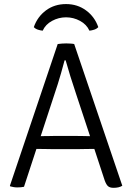

<svg xmlns="http://www.w3.org/2000/svg" viewBox="-20 -894 634 920"><path d="M225.5 -179.5Q223 -179.5 209.2 -179.8Q195.5 -180 179.8 -180.2Q164 -180.5 154.5 -180.5L95 1Q81.5 4 63.5 4Q52.5 4 45 2.5Q37.5 1 29 -1L27.5 -4L256.5 -683Q264.5 -684.5 276.8 -685.2Q289 -686 297.5 -686Q305.5 -686 317.8 -685.2Q330 -684.5 335.5 -683L566 -4Q550.5 6 524 6Q507 6 498 -1.5Q489 -9 481.5 -30L432 -180.5Q422.5 -180.5 406.2 -180.2Q390 -180 376 -179.8Q362 -179.5 359.5 -179.5ZM257 -491.5 175 -241.5Q183 -242 196.2 -242Q209.5 -242 220.8 -242.2Q232 -242.5 234.5 -242.5H352Q355.5 -242.5 377 -242.2Q398.5 -242 411.5 -241.5L345.5 -441Q330.5 -485 317 -528.8Q303.5 -572.5 294.5 -605H289.5Q282 -577 272.5 -543.2Q263 -509.5 257 -491.5ZM451 -764Q443 -755.5 431.2 -751.8Q419.5 -748 408.5 -747Q395 -777 363.5 -794Q332 -811 296.5 -811Q261 -811 229.5 -794Q198 -777 184.5 -747Q173.5 -748 161.8 -751.8Q150 -755.5 142 -764Q159.5 -814 200.2 -844.2Q241 -874.5 296.5 -874.5Q351 -874.5 392.2 -844.2Q433.5 -814 451 -764Z"/></svg>

Font: Signika Negative SC Light
Style: Regular
Weight: 300
Designer: Anna Giedryś
Foundry: Anna Giedryś
Version: Version 2.000; ttfautohint (v1.8.3) -l 8 -r 50 -G 200 -x 9 -